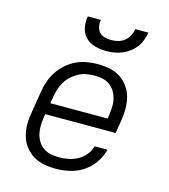

<svg xmlns="http://www.w3.org/2000/svg" viewBox="-112 -839 825 936"><g transform="rotate(15 300.0 -371.0)"><path d="M255 8Q232 8 209.5 5Q187 2 166.5 -6Q146 -14 129 -27Q112 -40 99 -57Q86 -74 78.5 -94.5Q71 -115 68 -137Q65 -159 66.5 -182Q68 -205 72 -228L90 -338Q94 -365 103.5 -391.5Q113 -418 129 -442Q145 -466 167.5 -485.5Q190 -505 216 -517Q242 -529 269.5 -533.5Q297 -538 324 -538Q354 -538 383.5 -532Q413 -526 437 -510.5Q461 -495 477.5 -472Q494 -449 501.5 -421Q509 -393 509 -362.5Q509 -332 504 -302L493 -236H138L135 -218Q132 -197 131.5 -176Q131 -155 135.5 -135.5Q140 -116 150.5 -99Q161 -82 177 -70.5Q193 -59 213.5 -54.5Q234 -50 255 -50Q279 -50 303 -54.5Q327 -59 349.5 -71Q372 -83 388.5 -103Q405 -123 411 -147H476Q467 -111 445.5 -80Q424 -49 392.5 -28.5Q361 -8 325.5 0Q290 8 255 8ZM148 -294H437L440 -312Q443 -332 444 -353Q445 -374 440.5 -393.5Q436 -413 425.5 -430.5Q415 -448 399.5 -459.5Q384 -471 364 -475.5Q344 -480 323 -480Q303 -480 282.5 -476.5Q262 -473 243 -463Q224 -453 208 -438.5Q192 -424 181 -406Q170 -388 163.5 -368Q157 -348 154 -328ZM345 -610Q316 -610 288 -617.5Q260 -625 240.5 -644.5Q221 -664 215.5 -692.5Q210 -721 215 -750H281Q278 -733 281 -716.5Q284 -700 294.5 -688.5Q305 -677 321 -672.5Q337 -668 354 -668Q372 -668 389.5 -672.5Q407 -677 421 -688.5Q435 -700 443.5 -716.5Q452 -733 455 -750H521Q517 -730 510 -710.5Q503 -691 490.5 -674.5Q478 -658 460.5 -645Q443 -632 423.5 -624Q404 -616 384 -613Q364 -610 345 -610Z"/></g></svg>

Font: Iosevka Slab LtExObl
Style: Regular
Weight: 300
Width: 7
Italic angle: -9°
Monospace: yes
Designer: Belleve Invis
Foundry: Belleve Invis
Version: Version 11.1.0; ttfautohint (v1.8.3)